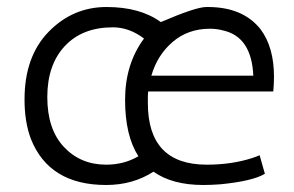

<svg xmlns="http://www.w3.org/2000/svg" viewBox="-20 -524 838 548"><path d="M402 -230Q402 -54 570 -54Q641 -54 700 -73Q715 -78 721 -81L736 -28Q701 -7 609 2Q583 4 560 4Q472 4 418 -34Q359 4 283 4Q120 4 68 -128Q50 -176 50 -240Q50 -363 119 -433.5Q188 -504 284 -504Q380 -504 439 -461Q539 -504 569 -504Q571 -504 573 -504Q674 -504 724 -440Q762 -389 762 -305Q762 -285 760 -263H403Q402 -255 402 -246ZM375 -78Q337 -137 337 -239Q337 -341 391 -414Q349 -446 302 -446Q215 -446 165 -392.5Q115 -339 115 -247Q115 -155 162.5 -104.5Q210 -54 283 -54Q334 -54 375 -78ZM579 -442Q517 -442 473 -404.5Q429 -367 412 -308H703Q698 -419 617 -437Q599 -442 579 -442Z"/></svg>

Font: Antic
Style: Regular
Weight: 400
Version: Version 1.0002